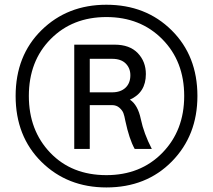

<svg xmlns="http://www.w3.org/2000/svg" viewBox="-20 -783 911 822"><path d="M297.9 -145.5V-591.8H470.7Q535.2 -591.8 569.8 -555.7Q604.5 -519.5 604.5 -465.8Q604.5 -386.7 536.1 -356.4Q570.3 -334 583 -272.5Q595.7 -211.9 629.9 -145.5H556.6Q533.2 -187.5 516.6 -265.6Q512.7 -287.1 508.3 -298.8Q503.9 -310.5 491.2 -321.8Q478.5 -333 459 -333H364.3V-145.5ZM364.3 -387.7H460Q496.1 -387.7 517.1 -407.2Q538.1 -426.8 538.1 -460.9Q538.1 -491.2 518.1 -511.2Q498 -531.2 460 -531.2H364.3ZM46.9 -372.1Q46.9 -544.9 157.7 -653.8Q268.6 -762.7 435.5 -762.7Q604.5 -762.7 714.8 -653.3Q825.2 -543.9 825.2 -372.1Q825.2 -203.1 715.8 -91.8Q606.4 19.5 435.5 19.5Q268.6 19.5 157.7 -89.8Q46.9 -199.2 46.9 -372.1ZM103.5 -372.1Q103.5 -224.6 195.3 -128.9Q287.1 -33.2 435.5 -33.2Q582 -33.2 675.3 -128.9Q768.6 -224.6 768.6 -372.1Q768.6 -520.5 674.8 -615.2Q581.1 -710 435.5 -710Q290 -710 196.8 -615.7Q103.5 -521.5 103.5 -372.1Z"/></svg>

Font: Batunionen A1
Style: Regular
Weight: 400
Designer: HanYang I&C Co.,Ltd.
Foundry: HanYang I&C Co.,Ltd.
Version: Version 2.50; ttfautohint (v1.6)